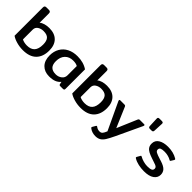

<svg xmlns="http://www.w3.org/2000/svg" viewBox="121 -1692 2841 2841"><g transform="rotate(45 1541.5 -271.5)"><path d="M59 -50V-643Q59 -662 67.5 -671Q76 -680 96 -680H147Q167 -680 176 -671Q185 -662 185 -643V-448Q211 -471 253 -483Q295 -495 343 -495Q456 -495 517 -433Q578 -371 578 -259Q578 -129 506.5 -57Q435 15 295 15Q227 15 162 -3.5Q97 -22 59 -50ZM451 -256Q451 -332 419.5 -367.5Q388 -403 314 -403Q263 -403 224 -377.5Q185 -352 185 -303V-100Q202 -89 231 -82.5Q260 -76 289 -76Q372 -76 411.5 -120.5Q451 -165 451 -256Z M631 -212Q631 -296 668 -360.5Q705 -425 773.5 -460Q842 -495 933 -495Q1060 -495 1148 -435V-27Q1148 -12 1141.5 -6Q1135 0 1119 0H1064Q1053 0 1047.5 -4.5Q1042 -9 1040 -19L1032 -58Q1001 -20 955.5 -2.5Q910 15 845 15Q747 15 689 -44.5Q631 -104 631 -212ZM1027 -189V-384Q1006 -395 984.5 -399.5Q963 -404 932 -404Q853 -404 805 -354Q757 -304 757 -216Q757 -144 790.5 -110Q824 -76 893 -76Q946 -76 986.5 -107Q1027 -138 1027 -189Z M1266 -50V-643Q1266 -662 1274.5 -671Q1283 -680 1303 -680H1354Q1374 -680 1383 -671Q1392 -662 1392 -643V-448Q1418 -471 1460 -483Q1502 -495 1550 -495Q1663 -495 1724 -433Q1785 -371 1785 -259Q1785 -129 1713.5 -57Q1642 15 1502 15Q1434 15 1369 -3.5Q1304 -22 1266 -50ZM1658 -256Q1658 -332 1626.5 -367.5Q1595 -403 1521 -403Q1470 -403 1431 -377.5Q1392 -352 1392 -303V-100Q1409 -89 1438 -82.5Q1467 -76 1496 -76Q1579 -76 1618.5 -120.5Q1658 -165 1658 -256Z M1829 115Q1821 108 1821 102Q1821 96 1825 91L1853 43Q1859 33 1865 33Q1870 33 1877 39Q1893 51 1909.5 57Q1926 63 1949 63Q1979 63 1996 43.5Q2013 24 2031 -22L1829 -452Q1825 -462 1825 -466Q1825 -480 1841 -480H1926Q1939 -480 1945 -476Q1951 -472 1956 -461L2090 -147L2224 -461Q2229 -472 2235 -476Q2241 -480 2254 -480H2339Q2355 -480 2355 -466Q2355 -462 2351 -452L2163 -51Q2124 31 2097.5 73Q2071 115 2037.5 135.5Q2004 156 1954 156Q1916 156 1884 145Q1852 134 1829 115Z M2419 -520 2413 -670Q2412 -686 2419.5 -692.5Q2427 -699 2446 -699H2490Q2509 -699 2516.5 -692.5Q2524 -686 2523 -670L2516 -520Q2515 -504 2507.5 -497.5Q2500 -491 2483 -491H2448Q2434 -491 2427 -497.5Q2420 -504 2419 -520Z M2614 -35Q2601 -42 2601 -50Q2601 -56 2605 -61L2633 -110Q2638 -119 2643 -119Q2648 -119 2656 -114Q2686 -96 2730 -84Q2774 -72 2811 -72Q2868 -72 2892.5 -83.5Q2917 -95 2917 -125Q2917 -142 2907.5 -152.5Q2898 -163 2879 -171Q2860 -179 2816 -193Q2816 -193 2783 -204Q2726 -223 2692 -241Q2658 -259 2639.5 -286.5Q2621 -314 2621 -356Q2621 -424 2678.5 -459.5Q2736 -495 2828 -495Q2940 -495 3021 -447Q3034 -440 3034 -432Q3034 -427 3029 -419L3002 -376Q2996 -367 2992 -367Q2988 -367 2980 -372Q2954 -388 2917.5 -397.5Q2881 -407 2844 -407Q2794 -407 2770.5 -396.5Q2747 -386 2747 -356Q2747 -330 2774.5 -315Q2802 -300 2870 -279L2903 -269Q2981 -244 3012.5 -210Q3044 -176 3044 -125Q3044 -63 2989.5 -24Q2935 15 2829 15Q2769 15 2712 2.5Q2655 -10 2614 -35Z"/></g></svg>

Font: Mitr
Style: Regular
Weight: 400
Designer: Thanarat Vachiruckul
Foundry: Cadson Demak
Version: Version 1.002